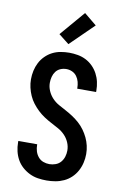

<svg xmlns="http://www.w3.org/2000/svg" viewBox="-106 -1044 711 1111"><g transform="rotate(10 250.0 -488.5)"><path d="M249 8Q223 8 197.5 4Q172 0 148.5 -11.5Q125 -23 105.5 -40.5Q86 -58 73.5 -80.5Q61 -103 55 -128.5Q49 -154 49 -180V-189H160V-185Q160 -166 165.5 -148Q171 -130 183 -115.5Q195 -101 212.5 -94.5Q230 -88 249 -88Q267 -88 285 -94.5Q303 -101 315 -115Q327 -129 332.5 -147Q338 -165 338 -183Q338 -208 328 -231Q318 -254 301 -271.5Q284 -289 262.5 -301Q241 -313 219 -324.5Q197 -336 176.5 -349.5Q156 -363 138 -380Q120 -397 105 -416.5Q90 -436 80 -458.5Q70 -481 64.5 -505Q59 -529 59 -553Q59 -579 64.5 -604Q70 -629 81.5 -651.5Q93 -674 111.5 -692.5Q130 -711 152.5 -722.5Q175 -734 200.5 -738.5Q226 -743 251 -743Q276 -743 301.5 -738.5Q327 -734 349.5 -722.5Q372 -711 390 -693Q408 -675 420 -652.5Q432 -630 437.5 -605Q443 -580 443 -555V-546H332V-550Q332 -568 327.5 -585.5Q323 -603 312.5 -617.5Q302 -632 285.5 -639.5Q269 -647 251 -647Q233 -647 216.5 -640Q200 -633 189.5 -619Q179 -605 174.5 -587.5Q170 -570 170 -552Q170 -528 180 -505Q190 -482 207 -464Q224 -446 245.5 -434Q267 -422 288.5 -410.5Q310 -399 330.5 -385.5Q351 -372 369.5 -355.5Q388 -339 402.5 -319Q417 -299 427.5 -277Q438 -255 443.5 -231Q449 -207 449 -182Q449 -156 443 -130.5Q437 -105 424.5 -82Q412 -59 393 -41Q374 -23 350.5 -12Q327 -1 301 3.5Q275 8 249 8ZM237 -791 176 -839 301 -985 374 -925Z"/></g></svg>

Font: Moesevka
Style: Bold
Weight: 700
Monospace: yes
Designer: Belleve Invis
Foundry: Belleve Invis
Version: Version 32.5.0; ttfautohint (v1.8.4)